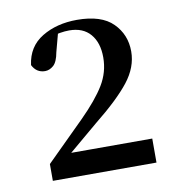

<svg xmlns="http://www.w3.org/2000/svg" viewBox="-59 -965 513 551"><g transform="rotate(-10 198.0 -689.5)"><path d="M52 -468V-517L164 -628Q211 -675 233.5 -712Q256 -749 256 -792Q256 -835 234.5 -860Q213 -885 173 -885Q160 -885 145.5 -882.5Q131 -880 116 -873L142 -890L126 -830Q121 -802 109.5 -792Q98 -782 85 -782Q60 -782 48 -806Q55 -859 98 -885Q141 -911 200 -911Q271 -911 304.5 -877.5Q338 -844 338 -795Q338 -749 305 -707Q272 -665 202 -609L93 -517L108 -549L109 -538H354V-468Z"/></g></svg>

Font: Noto Serif KR ExtraLight SemiBold
Style: Regular
Weight: 600
Version: Version 2.002-H1;hotconv 1.1.0;makeotfexe 2.6.0